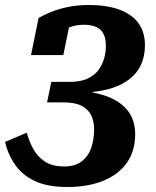

<svg xmlns="http://www.w3.org/2000/svg" viewBox="-43 -673 623 767"><path d="M226 74Q309 74 370 49Q431 24 464 -23Q497 -70 497 -137Q497 -174 484 -203.5Q471 -233 442.5 -256Q414 -279 370 -293Q326 -307 264 -311L324 -291L330 -317L281 -303Q341 -304 388.5 -316.5Q436 -329 469 -353Q502 -377 519 -412Q536 -447 536 -492Q536 -545 510 -580.5Q484 -616 434 -634.5Q384 -653 312 -653Q266 -653 228 -645Q190 -637 160.5 -625Q131 -613 111 -601L81 -453H210L236 -581Q224 -581 215.5 -576.5Q207 -572 201 -565Q195 -558 192.5 -550.5Q190 -543 189 -537Q200 -547 215.5 -555.5Q231 -564 250.5 -569Q270 -574 293 -574Q323 -574 342 -565Q361 -556 370.5 -537.5Q380 -519 380 -491Q380 -464 372.5 -438Q365 -412 348.5 -391Q332 -370 304.5 -358Q277 -346 237 -346H162L145 -264H211Q257 -264 283.5 -250Q310 -236 321.5 -212Q333 -188 333 -156Q333 -116 321.5 -82.5Q310 -49 283.5 -28.5Q257 -8 213 -8Q166 -8 136.5 -27.5Q107 -47 90 -78Q73 -109 64 -143L-23 -106Q-10 -53 19 -12.5Q48 28 98 51Q148 74 226 74Z"/></svg>

Font: Roboto Serif
Style: Bold Italic
Weight: 700
Italic angle: -10°
Designer: Greg Gazdowicz
Foundry: Commercial Type
Version: Version 1.008